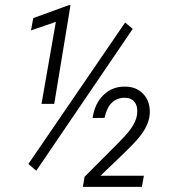

<svg xmlns="http://www.w3.org/2000/svg" viewBox="-20 -730 683 750"><path d="M191.9 -324.2H142.1L198.2 -644.5L101.1 -611.3L109.9 -659.2L247.6 -709.5L255.4 -710ZM534.2 0H303.7L310.5 -39.6L446.3 -175.8L469.2 -200.2Q511.2 -246.1 515.6 -284.2Q519 -313.5 506.1 -330.8Q493.2 -348.1 467.8 -348.1Q405.3 -348.1 388.2 -269.5L341.8 -269Q349.6 -325.2 384.3 -358.9Q418.9 -392.6 468.3 -391.6Q513.7 -391.6 540.8 -361.8Q567.9 -332 564.9 -284.2Q561.5 -230.5 502.4 -169.9L472.2 -139.2L372.6 -43.5H542ZM121.6 -63 90.8 -89.4 468.8 -642.1 498.5 -617.2Z"/></svg>

Font: TypoPRO Roboto
Style: Italic
Weight: 300
Italic angle: -12°
Designer: Google
Version: Version 2.136; 2016